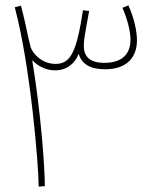

<svg xmlns="http://www.w3.org/2000/svg" viewBox="-20 -695 565 715"><path d="M147 -2C147 -73 132 -277 100 -471C119 -451 148 -433 185 -433C227 -433 259 -457 273 -495C284 -456 317 -437 371 -437C457 -437 490 -486 490 -545C490 -579 479 -630 458 -675L436 -666C454 -624 466 -579 466 -547C466 -509 449 -461 369 -461C312 -461 292 -486 292 -526C292 -544 296 -568 312 -654L289 -657C265 -499 242 -457 187 -457C132 -457 99 -501 94 -520L86 -553C77 -596 68 -637 58 -674L35 -668C94 -447 124 -76 124 0Z"/></svg>

Font: Noto Sans Arabic UI Th
Style: Regular
Weight: 100
Designer: Monotype Design Team, Nadine Chahine and Nizar Qandah
Foundry: Monotype Imaging Inc.
Version: Version 2.010